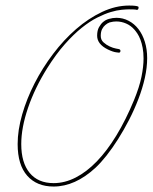

<svg xmlns="http://www.w3.org/2000/svg" viewBox="-20 -658 550 692"><path d="M173.2 14.3Q112.6 14.3 78.1 -24.7Q43.6 -63.8 43.6 -138.7Q43.6 -188.8 59.9 -245.4Q76.2 -302.1 104.5 -357.4Q132.8 -412.8 171.2 -463.5Q209.6 -514.3 254.2 -553.1Q298.8 -591.8 347.7 -614.9Q396.5 -638 445.3 -638Q459.6 -638 466.8 -637Q474 -636.1 476.9 -634.8Q479.8 -633.5 479.5 -632.2Q479.2 -630.9 479.2 -629.6Q479.2 -622.4 472.7 -622.4Q472.7 -622.4 472 -622.7Q471.4 -623 469.1 -623.4Q466.8 -623.7 460.9 -624Q455.1 -624.3 444.7 -624.3Q434.9 -624.3 418 -622.7Q401 -621.1 379.2 -614.6Q357.4 -608.1 330.7 -594.7Q304 -581.4 274.7 -557.9Q245.4 -534.5 213.9 -499Q182.3 -463.5 150.4 -412.8Q105.5 -341.1 81.1 -269.5Q56.6 -197.9 56.6 -138.7Q56.6 -71.6 86.9 -34.8Q117.2 2 173.2 2Q213.5 2 252.9 -18.2Q292.3 -38.4 329.1 -76.5Q365.9 -114.6 399.7 -170.2Q433.6 -225.9 462.9 -296.9Q482.4 -344.4 489.9 -381.2Q497.4 -418 497.4 -447.3Q497.4 -468.8 494.1 -485.7Q490.9 -502.6 486 -515.3Q481.1 -528 475.3 -536.8Q469.4 -545.6 464.8 -550.8Q451.8 -565.8 434.6 -573.2Q417.3 -580.7 399.1 -580.7Q388 -580.7 376.3 -577.5H375.7Q366.5 -574.2 359.4 -567.7Q352.9 -562.5 348 -553.1Q343.1 -543.6 343.1 -528.6Q343.1 -514.3 353.2 -505.2Q363.3 -496.1 375.3 -490.6Q387.4 -485 397.8 -483.1Q408.2 -481.1 408.2 -481.1Q414.1 -479.8 414.1 -474.6Q414.1 -468.1 407.6 -468.1Q410.8 -468.1 399.1 -469.4Q387.4 -470.7 368.5 -479.8Q330.1 -498.7 330.1 -529.3Q330.1 -548.2 336.9 -560.2Q343.8 -572.3 351.6 -578.8Q359.4 -585.3 365.9 -587.6Q372.4 -589.8 372.4 -589.8Q386.1 -593.8 399.7 -593.8Q423.2 -593.8 443.7 -583Q464.2 -572.3 478.8 -553.4Q493.5 -534.5 502 -507.5Q510.4 -480.5 510.4 -448.6Q510.4 -414.7 502 -377Q493.5 -339.2 478.8 -301.1Q464.2 -263 445.3 -226.2Q426.4 -189.5 405.6 -156.6Q384.8 -123.7 363.9 -97.3Q343.1 -71 324.2 -53.4Q250.7 14.3 173.2 14.3Z"/></svg>

Font: League Script
Style: League Script
Weight: 400
Foundry: Haley Fiege
Version: Version 1.001